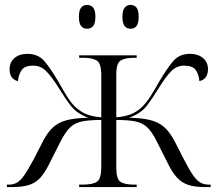

<svg xmlns="http://www.w3.org/2000/svg" viewBox="-20 -761 885 781"><path d="M8 0V-10H16Q36 -10 50.5 -19Q65 -28 80 -50Q95 -72 117 -113L156 -189Q174 -223 195.5 -243Q217 -263 251 -272Q285 -281 339 -282Q293 -299 269.5 -329Q246 -359 221 -400Q192 -447 169 -470.5Q146 -494 115 -494Q81 -494 68.5 -476.5Q56 -459 53 -431Q19 -439 19 -480Q19 -508 39 -525Q59 -542 91 -542Q135 -542 160 -513Q185 -484 218 -428Q237 -394 252.5 -369Q268 -344 285 -327Q309 -305 334.5 -295.5Q360 -286 392 -284V-455Q392 -503 374 -514.5Q356 -526 320 -526H302V-536H536V-526H526Q489 -526 471 -515Q453 -504 453 -458V-284Q484 -286 510 -295.5Q536 -305 559 -327Q576 -344 592 -369Q608 -394 627 -428Q660 -484 685 -513Q710 -542 753 -542Q785 -542 805.5 -525Q826 -508 826 -480Q826 -439 791 -431Q789 -459 776 -476.5Q763 -494 729 -494Q698 -494 675.5 -470.5Q653 -447 624 -400Q599 -359 575.5 -329Q552 -299 505 -282Q560 -281 593.5 -272Q627 -263 649 -243Q671 -223 689 -189L728 -113Q749 -72 764 -50Q779 -28 794 -19Q809 -10 829 -10H837V0H815Q772 0 745.5 -9Q719 -18 701 -37.5Q683 -57 667 -88L618 -185Q599 -224 579.5 -242.5Q560 -261 531 -267Q502 -273 453 -273V-80Q453 -32 470.5 -21Q488 -10 526 -10H536V0H302V-10H316Q356 -10 374 -21.5Q392 -33 392 -83V-273Q343 -273 313.5 -267Q284 -261 265 -242.5Q246 -224 226 -185L177 -88Q161 -57 143.5 -37.5Q126 -18 99 -9Q72 0 29 0ZM511 -644Q497 -644 487.5 -654.5Q478 -665 478 -693Q478 -720 487.5 -730.5Q497 -741 511 -741Q526 -741 535 -730.5Q544 -720 544 -693Q544 -665 535 -654.5Q526 -644 511 -644ZM334 -644Q320 -644 310.5 -654.5Q301 -665 301 -693Q301 -720 310.5 -730.5Q320 -741 334 -741Q349 -741 358.5 -730.5Q368 -720 368 -693Q368 -665 358.5 -654.5Q349 -644 334 -644Z"/></svg>

Font: Noto Serif Display Light
Style: Regular
Weight: 300
Designer: Monotype Design Team
Foundry: Monotype Imaging Inc.
Version: Version 2.009